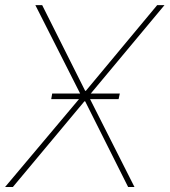

<svg xmlns="http://www.w3.org/2000/svg" viewBox="-32 -748 678 768"><path d="M136.7 -727.5 308.6 -384.8H311.5L596.7 -727.5H626L322.3 -363.3L505.9 0H480.5L308.6 -342.8H305.7L19.5 0H-11.7L293.9 -363.3L109.4 -727.5ZM172.9 -351.6 176.8 -374H447.3L442.4 -351.6Z"/></svg>

Font: Inter Tight Thin
Style: Italic
Weight: 250
Italic angle: -9.39999°
Designer: Rasmus Andersson
Foundry: rsms
Version: Version 3.004